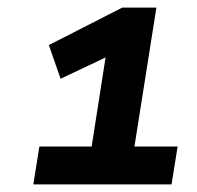

<svg xmlns="http://www.w3.org/2000/svg" viewBox="-20 -725 520 507"><path d="M68 -238 84 -338H222L262 -594L311 -598L140 -517L109 -606L303 -705H393L335 -338H449L433 -238Z"/></svg>

Font: Nunito Sans 7pt ExtraBold
Style: Italic
Weight: 800
Italic angle: -9°
Designer: Vernon Adams
Foundry: Vernon Adams
Version: Version 3.101;gftools[0.9.27]